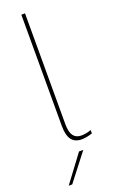

<svg xmlns="http://www.w3.org/2000/svg" viewBox="-173 -735 578 978"><g transform="rotate(-20 116.5 -246.5)"><path d="M88 -93V-697H108V-95Q108 -53 122.5 -33.5Q137 -14 166 -14Q190 -14 219 -24V-6Q186 5 161 5Q124 5 106 -19Q88 -43 88 -93ZM126 58H149L36 204H17Z"/></g></svg>

Font: Hanken Grotesk Thin
Style: Regular
Weight: 100
Designer: Alfredo Marco Pradil
Foundry: Hanken Design Co.
Version: Version 3.014